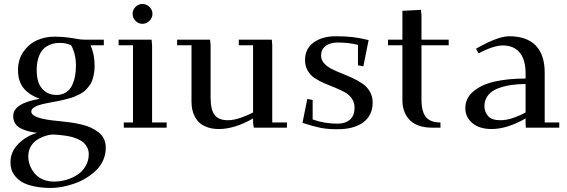

<svg xmlns="http://www.w3.org/2000/svg" viewBox="-20 -637 2831 958"><path d="M32.2 172.9Q32.2 120.1 71.5 80.8Q110.8 41.5 165 25.9Q139.2 22.5 119.6 17.3Q100.1 12.2 82.3 2.9Q64.5 -6.3 55.2 -21.7Q45.9 -37.1 45.9 -58.1Q45.9 -121.6 178.2 -144Q124 -164.1 96.9 -198.2Q69.8 -232.4 69.8 -287.1Q69.8 -339.8 96.7 -378.7Q123.5 -417.5 164.1 -435.8Q204.6 -454.1 252 -454.1Q292 -454.1 325.2 -449.2Q338.4 -447.3 354 -444.6Q369.6 -441.9 379.9 -440.4Q390.1 -439 400.9 -439H498V-411.1H432.1Q452.1 -363.3 452.1 -309.1Q452.1 -286.6 448.5 -267.3Q444.8 -248 439.2 -233.2Q433.6 -218.3 423.1 -205.6Q412.6 -192.9 403.3 -184.1Q394 -175.3 378.4 -167.5Q362.8 -159.7 351.8 -155Q340.8 -150.4 321.8 -145.3Q302.7 -140.1 291.5 -137.5Q280.3 -134.8 259.8 -130.9Q253.9 -129.9 242.4 -127.7Q231 -125.5 223.6 -124Q216.3 -122.6 205.3 -120.4Q194.3 -118.2 187.3 -116.2Q180.2 -114.3 171.4 -111.3Q162.6 -108.4 157 -105.2Q151.4 -102.1 146.2 -98.4Q141.1 -94.7 138.7 -90.1Q136.2 -85.4 136.2 -80.1Q136.2 -44.9 271 -33.2Q276.9 -32.7 279.8 -32.2Q309.6 -29.3 333.5 -25.9Q357.4 -22.5 385.3 -16.1Q413.1 -9.8 433.6 0Q454.1 9.8 471.7 23.2Q489.3 36.6 498.5 56.2Q507.8 75.7 507.8 100.1Q507.8 133.3 494.6 162.8Q481.4 192.4 459 213.6Q436.5 234.9 408.4 252Q380.4 269 349.6 279.5Q318.8 290 289.6 295.4Q260.3 300.8 234.9 300.8Q187 300.8 149.9 292.7Q112.8 284.7 91.1 272Q69.3 259.3 55.7 241.9Q42 224.6 37.1 208Q32.2 191.4 32.2 172.9ZM121.1 143.1Q121.1 170.9 132.8 196.8Q167 269 250 269Q280.8 269 310.8 260.3Q340.8 251.5 366.2 234.9Q391.6 218.3 407.2 191.7Q422.9 165 422.9 132.8Q422.9 114.7 415.8 100.1Q408.7 85.4 398.2 75.7Q387.7 65.9 371.3 58.3Q355 50.8 340.6 46.9Q326.2 43 306.4 40Q286.6 37.1 274.2 36.1Q261.7 35.2 245.1 34.2Q237.3 34.2 224.6 36.4Q211.9 38.6 193.4 45.9Q174.8 53.2 159.2 64.5Q143.6 75.7 132.3 96.2Q121.1 116.7 121.1 143.1ZM163.1 -286.1Q163.1 -253.4 171.6 -227.1Q180.2 -200.7 203.4 -181.9Q226.6 -163.1 262.2 -163.1Q289.1 -163.1 308.8 -175.8Q328.6 -188.5 339.1 -210.2Q349.6 -231.9 354.2 -256.3Q358.9 -280.8 358.9 -309.1Q358.9 -368.2 335 -411.1Q311 -422.9 278.8 -422.9Q261.2 -422.9 245.8 -419.4Q230.5 -416 214.8 -406.7Q199.2 -397.5 188.2 -382.6Q177.2 -367.7 170.2 -343Q163.1 -318.4 163.1 -286.1Z M571.8 -411.1V-439H736.3L738.8 -411.1V-25.9H811.5V0H597.7V-25.9H643.6V-411.1ZM656 -533Q641.6 -547.9 641.6 -567.9Q641.6 -587.9 656 -602.5Q670.4 -617.2 690.4 -617.2Q710.4 -617.2 725.6 -602.5Q740.7 -587.9 740.7 -567.9Q740.7 -547.9 725.6 -533Q710.4 -518.1 690.4 -518.1Q670.4 -518.1 656 -533Z M863.8 -411.1V-439H1028.3L1030.8 -411.1V-150.9Q1030.8 -89.4 1051 -63.2Q1071.3 -37.1 1117.7 -37.1Q1146 -37.1 1182.4 -49.8Q1218.8 -62.5 1242.7 -76.2V-411.1H1171.4V-439H1336.4L1338.4 -411.1V-25.9H1411.6V0H1246.6L1242.7 -23.9V-45.9Q1149.9 6.8 1072.8 6.8Q1042 6.8 1017.6 -1.2Q993.2 -9.3 978 -22.2Q962.9 -35.2 953.1 -53.2Q943.4 -71.3 939.5 -89.8Q935.5 -108.4 935.5 -128.9V-411.1Z M1489.3 -23.9 1513.2 -143.1 1540 -138.2V-41Q1598.1 -20 1664.1 -20Q1702.6 -20 1725.8 -39.8Q1749 -59.6 1749 -100.1Q1749 -126 1735.4 -145.5Q1721.7 -165 1700 -177Q1678.2 -189 1651.9 -199.5Q1625.5 -210 1599.1 -221.2Q1572.8 -232.4 1551 -246.6Q1529.3 -260.7 1515.6 -283.7Q1502 -306.6 1502 -336.9Q1502 -394.5 1545.2 -425.3Q1588.4 -456.1 1655.3 -456.1Q1703.6 -456.1 1738.3 -452.1Q1772.9 -448.2 1819.3 -437L1793 -306.2L1766.1 -311V-413.1Q1721.7 -424.8 1664.1 -424.8Q1627 -424.8 1604.5 -407.5Q1582 -390.1 1582 -359.9Q1582 -338.9 1596.2 -322.3Q1610.4 -305.7 1633.1 -293.9Q1655.8 -282.2 1683.1 -271.5Q1710.4 -260.7 1738 -248Q1765.6 -235.4 1788.3 -220Q1811 -204.6 1825.2 -180.4Q1839.4 -156.2 1839.4 -126Q1839.4 -61.5 1793 -26.9Q1746.6 7.8 1664.1 7.8Q1614.7 7.8 1579.8 1Q1544.9 -5.9 1489.3 -23.9Z M1916 -411.1V-439H1987.8V-583L2080.6 -587.9L2083 -561V-439H2218.8V-411.1H2083V-141.1Q2083 -79.6 2105.5 -52.7Q2127.9 -25.9 2177.7 -25.9V0H2135.7Q2094.7 0 2064.9 -12Q2035.2 -23.9 2018.8 -44.2Q2002.4 -64.5 1995.1 -87.4Q1987.8 -110.4 1987.8 -136.2V-411.1Z M2301.8 -97.2Q2301.8 -147.5 2342.3 -181.4Q2382.8 -215.3 2448.7 -230.2Q2514.6 -245.1 2602.5 -245.1V-270Q2602.5 -339.8 2572.8 -375Q2543 -410.2 2488.8 -410.2Q2443.8 -410.2 2367.7 -371.1L2355 -394Q2463.9 -456.1 2520.5 -456.1Q2607.9 -456.1 2652.8 -410.2Q2697.8 -364.3 2697.8 -274.9V-25.9H2770.5V0H2603.5L2602.5 -23.9V-45.9Q2509.8 6.8 2432.6 6.8Q2372.6 6.8 2337.2 -22.7Q2301.8 -52.2 2301.8 -97.2ZM2397 -106.9Q2397 -79.6 2415 -58.3Q2433.1 -37.1 2476.6 -37.1Q2508.3 -37.1 2543.5 -49.6Q2578.6 -62 2602.5 -76.2V-217.8Q2563 -217.8 2528.8 -212.6Q2494.6 -207.5 2463.6 -195.6Q2432.6 -183.6 2414.8 -160.9Q2397 -138.2 2397 -106.9Z"/></svg>

Font: Dehuti
Style: Bold
Weight: 700
Version: Version 1.2